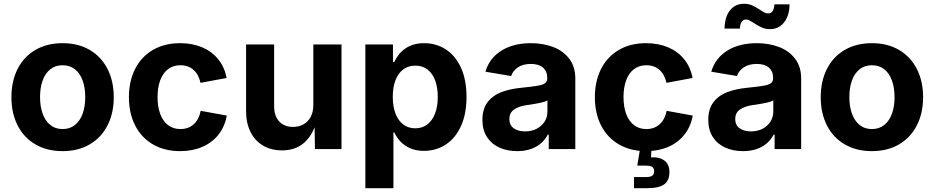

<svg xmlns="http://www.w3.org/2000/svg" viewBox="-20 -778 4877 1002"><path d="M39.6 -270.5Q39.6 -354.5 72 -418.5Q104.5 -482.4 165 -517.6Q225.6 -552.7 306.6 -552.7Q387.7 -552.7 448 -517.6Q508.3 -482.4 541 -418.5Q573.7 -354.5 573.7 -270.5Q573.7 -187 541 -123.3Q508.3 -59.6 448 -24.4Q387.7 10.7 306.6 10.7Q225.6 10.7 165 -24.4Q104.5 -59.6 72 -123.3Q39.6 -187 39.6 -270.5ZM424.8 -271Q424.8 -319.8 411.4 -357.4Q397.9 -395 371.3 -416.3Q344.7 -437.5 306.6 -437.5Q268.6 -437.5 242.2 -416.3Q215.8 -395 202.4 -357.7Q189 -320.3 189 -271Q189 -222.7 202.4 -185.1Q215.8 -147.5 242.2 -126Q268.6 -104.5 306.6 -104.5Q344.7 -104.5 371.3 -126Q397.9 -147.5 411.4 -185.1Q424.8 -222.7 424.8 -271Z M652.8 -270.5Q652.8 -354.5 685.3 -418.5Q717.8 -482.4 778.3 -517.6Q838.9 -552.7 919.9 -552.7Q984.4 -552.7 1035.6 -530.8Q1086.9 -508.8 1119.6 -467.8Q1152.3 -426.8 1162.6 -371.1L1026.4 -345.7Q1017.1 -389.2 990 -413.3Q962.9 -437.5 921.4 -437.5Q883.3 -437.5 856.4 -416.7Q829.6 -396 815.9 -358.4Q802.2 -320.8 802.2 -271Q802.2 -221.7 815.9 -184.1Q829.6 -146.5 856.4 -125.5Q883.3 -104.5 921.4 -104.5Q963.4 -104.5 991 -129.6Q1018.6 -154.8 1027.3 -199.7L1163.6 -174.8Q1153.3 -117.7 1120.6 -75.9Q1087.9 -34.2 1036.4 -11.7Q984.9 10.7 919.9 10.7Q838.9 10.7 778.3 -24.4Q717.8 -59.6 685.3 -123.3Q652.8 -187 652.8 -270.5Z M1264.2 -198.7V-545.9H1410.6V-224.1Q1410.6 -173.3 1436.8 -144.5Q1462.9 -115.7 1509.3 -115.7Q1540.5 -115.7 1564.5 -129.4Q1588.4 -143.1 1601.8 -168.7Q1615.2 -194.3 1615.2 -230V-545.9H1762.2V0H1623.5L1621.6 -136.2H1629.9Q1607.9 -66.4 1563.5 -29.8Q1519 6.8 1452.1 6.8Q1395.5 6.8 1353 -18.1Q1310.5 -43 1287.4 -89.4Q1264.2 -135.7 1264.2 -198.7Z M1886.7 -545.9H2030.8V-454.1H2037.6Q2049.3 -479.5 2068.4 -501.5Q2087.4 -523.4 2118.7 -538.1Q2149.9 -552.7 2193.4 -552.7Q2255.4 -552.7 2305.7 -520.8Q2356 -488.8 2385.3 -425.5Q2414.6 -362.3 2414.6 -272Q2414.6 -183.6 2385.7 -120.1Q2356.9 -56.6 2306.4 -23.7Q2255.9 9.3 2192.4 9.3Q2150.4 9.3 2119.4 -4.9Q2088.4 -19 2068.8 -40.5Q2049.3 -62 2037.6 -87.4H2033.2V204.1H1886.7ZM2264.6 -272.5Q2264.6 -320.8 2251.2 -357.7Q2237.8 -394.5 2211.4 -415Q2185.1 -435.5 2147.5 -435.5Q2110.4 -435.5 2084 -415.5Q2057.6 -395.5 2043.7 -358.9Q2029.8 -322.3 2029.8 -272.5Q2029.8 -223.1 2043.7 -186Q2057.6 -148.9 2084.2 -128.7Q2110.8 -108.4 2147.5 -108.4Q2184.6 -108.4 2210.9 -129.2Q2237.3 -149.9 2251 -187Q2264.6 -224.1 2264.6 -272.5Z M2497.6 -152.8Q2497.6 -210.4 2525.4 -245.8Q2553.2 -281.2 2598.4 -297.9Q2643.6 -314.5 2703.6 -320.3L2744.1 -324.7Q2778.8 -328.6 2798.1 -333Q2817.4 -337.4 2826.7 -345.9Q2835.9 -354.5 2835.9 -369.1V-371.6Q2835.9 -406.2 2813.7 -425.3Q2791.5 -444.3 2750.5 -444.3Q2710 -444.3 2683.3 -426.8Q2656.7 -409.2 2647.5 -381.3L2513.2 -403.8Q2534.2 -474.6 2596.7 -513.7Q2659.2 -552.7 2751 -552.7Q2813 -552.7 2865.5 -533.2Q2918 -513.7 2950.2 -472.2Q2982.4 -430.7 2982.4 -367.7V0H2843.8V-75.7H2838.9Q2825.2 -49.3 2803 -30Q2780.8 -10.7 2749.5 0Q2718.3 10.7 2679.2 10.7Q2626.5 10.7 2585.4 -8.1Q2544.4 -26.9 2521 -63.5Q2497.6 -100.1 2497.6 -152.8ZM2836.9 -195.3V-254.4Q2826.2 -247.1 2801 -241.7Q2775.9 -236.3 2740.7 -231L2728.5 -229.5Q2685.5 -223.1 2661.9 -205.8Q2638.2 -188.5 2638.2 -156.7Q2638.2 -125.5 2660.6 -108.9Q2683.1 -92.3 2720.7 -92.3Q2754.4 -92.3 2780.8 -106Q2807.1 -119.6 2822 -143.1Q2836.9 -166.5 2836.9 -195.3Z M3084.5 -270.5Q3084.5 -354.5 3116.9 -418.5Q3149.4 -482.4 3210 -517.6Q3270.5 -552.7 3351.6 -552.7Q3416 -552.7 3467.3 -530.8Q3518.6 -508.8 3551.3 -467.8Q3584 -426.8 3594.2 -371.1L3458 -345.7Q3448.7 -389.2 3421.6 -413.3Q3394.5 -437.5 3353 -437.5Q3314.9 -437.5 3288.1 -416.7Q3261.2 -396 3247.6 -358.4Q3233.9 -320.8 3233.9 -271Q3233.9 -221.7 3247.6 -184.1Q3261.2 -146.5 3288.1 -125.5Q3314.9 -104.5 3353 -104.5Q3395 -104.5 3422.6 -129.6Q3450.2 -154.8 3459 -199.7L3595.2 -174.8Q3585 -117.7 3552.2 -75.9Q3519.5 -34.2 3468 -11.7Q3416.5 10.7 3351.6 10.7Q3270.5 10.7 3210 -24.4Q3149.4 -59.6 3116.9 -123.3Q3084.5 -187 3084.5 -270.5ZM3288.6 146H3350.6Q3374 146 3383.8 138.9Q3393.6 131.8 3393.6 115.7Q3393.6 99.6 3383.8 93Q3374 86.4 3350.6 86.4H3305.7L3323.7 -21.5H3379.9V0L3377.4 43Q3423.3 41 3448.5 60.8Q3473.6 80.6 3473.6 119.6Q3473.6 164.6 3446 184.3Q3418.5 204.1 3356.9 204.1H3288.6Z M3676.3 -152.8Q3676.3 -210.4 3704.1 -245.8Q3731.9 -281.2 3777.1 -297.9Q3822.3 -314.5 3882.3 -320.3L3922.9 -324.7Q3957.5 -328.6 3976.8 -333Q3996.1 -337.4 4005.4 -345.9Q4014.6 -354.5 4014.6 -369.1V-371.6Q4014.6 -406.2 3992.4 -425.3Q3970.2 -444.3 3929.2 -444.3Q3888.7 -444.3 3862.1 -426.8Q3835.4 -409.2 3826.2 -381.3L3691.9 -403.8Q3712.9 -474.6 3775.4 -513.7Q3837.9 -552.7 3929.7 -552.7Q3991.7 -552.7 4044.2 -533.2Q4096.7 -513.7 4128.9 -472.2Q4161.1 -430.7 4161.1 -367.7V0H4022.5V-75.7H4017.6Q4003.9 -49.3 3981.7 -30Q3959.5 -10.7 3928.2 0Q3897 10.7 3857.9 10.7Q3805.2 10.7 3764.2 -8.1Q3723.1 -26.9 3699.7 -63.5Q3676.3 -100.1 3676.3 -152.8ZM4015.6 -195.3V-254.4Q4004.9 -247.1 3979.7 -241.7Q3954.6 -236.3 3919.4 -231L3907.2 -229.5Q3864.3 -223.1 3840.6 -205.8Q3816.9 -188.5 3816.9 -156.7Q3816.9 -125.5 3839.4 -108.9Q3861.8 -92.3 3899.4 -92.3Q3933.1 -92.3 3959.5 -106Q3985.8 -119.6 4000.7 -143.1Q4015.6 -166.5 4015.6 -195.3ZM3914.6 -657.7Q3899.4 -667.5 3890.6 -671.9Q3881.8 -676.3 3873.5 -676.3Q3858.4 -676.3 3850.3 -663.6Q3842.3 -650.9 3841.3 -628.9H3761.2Q3762.7 -690.4 3789.8 -724.4Q3816.9 -758.3 3862.8 -758.3Q3886.7 -758.3 3904.8 -750.2Q3922.9 -742.2 3945.8 -727.1Q3960.4 -717.3 3969.7 -712.6Q3979 -708 3988.3 -708Q4004.4 -708 4012 -719.5Q4019.5 -731 4021.5 -755.4H4100.6Q4100.1 -714.8 4086.9 -685.8Q4073.7 -656.7 4051 -641.4Q4028.3 -626 3999 -626Q3974.6 -626 3956.1 -634.3Q3937.5 -642.6 3914.6 -657.7Z M4263.2 -270.5Q4263.2 -354.5 4295.7 -418.5Q4328.1 -482.4 4388.7 -517.6Q4449.2 -552.7 4530.3 -552.7Q4611.3 -552.7 4671.6 -517.6Q4731.9 -482.4 4764.6 -418.5Q4797.4 -354.5 4797.4 -270.5Q4797.4 -187 4764.6 -123.3Q4731.9 -59.6 4671.6 -24.4Q4611.3 10.7 4530.3 10.7Q4449.2 10.7 4388.7 -24.4Q4328.1 -59.6 4295.7 -123.3Q4263.2 -187 4263.2 -270.5ZM4648.4 -271Q4648.4 -319.8 4635 -357.4Q4621.6 -395 4595 -416.3Q4568.4 -437.5 4530.3 -437.5Q4492.2 -437.5 4465.8 -416.3Q4439.5 -395 4426 -357.7Q4412.6 -320.3 4412.6 -271Q4412.6 -222.7 4426 -185.1Q4439.5 -147.5 4465.8 -126Q4492.2 -104.5 4530.3 -104.5Q4568.4 -104.5 4595 -126Q4621.6 -147.5 4635 -185.1Q4648.4 -222.7 4648.4 -271Z"/></svg>

Font: Inter RS Variable
Style: Regular
Weight: 400
Designer: Rasmus Andersson (customised by Maria Ramos and Noel Pretorius)
Foundry: rsms
Version: Version 3.001;Glyphs 3.2.3 (3260)